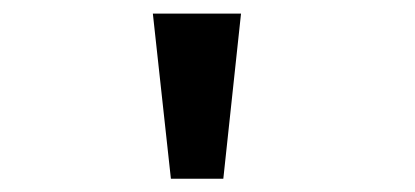

<svg xmlns="http://www.w3.org/2000/svg" viewBox="-20 -777 610 282"><path d="M204.5 -757H334L308 -514.5H231Z"/></svg>

Font: League Mono Narrow SemiBold
Style: Regular
Weight: 600
Width: 3
Designer: Tyler Finck
Foundry: The League of Moveable Type / Tyler Finck
Version: Version 2.210